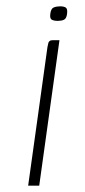

<svg xmlns="http://www.w3.org/2000/svg" viewBox="-20 -587 269 607"><path d="M69 0Q84 -109 99.5 -218.5Q115 -328 130 -438Q132 -445 132.5 -449.5Q133 -454 136.5 -457Q140 -460 147 -460H168L104 0ZM163 -521Q151 -521 144 -524.5Q137 -528 139 -543Q141 -560 150 -563.5Q159 -567 170 -567Q182 -567 188 -563Q194 -559 192 -543Q190 -528 182 -524.5Q174 -521 163 -521Z"/></svg>

Font: Genos ExtraLight
Style: Italic
Weight: 250
Italic angle: -8°
Designer: Robert E. Leuschke
Foundry: Robert E. Leuschke
Version: Version 1.010